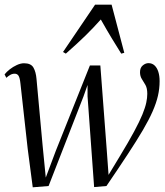

<svg xmlns="http://www.w3.org/2000/svg" viewBox="-26 -788 704 818"><path d="M113.5 10 92 -154 61 -433Q58.5 -456.5 53 -465.2Q47.5 -474 36.5 -474Q26.5 -474 17.8 -469Q9 -464 1 -456.5L-6.5 -471Q2 -482 15.8 -492.8Q29.5 -503.5 45.8 -511Q62 -518.5 76.5 -518.5Q106 -518.5 116.5 -500Q127 -481.5 129.5 -452L155.5 -168.5L169 -31.5L212 -146L357 -509H401.5L428.5 -152.5L436.5 -43L484 -121.5Q522 -184 545.2 -227.2Q568.5 -270.5 580.8 -300.5Q593 -330.5 597.2 -351Q601.5 -371.5 601.5 -388Q601.5 -412 593.8 -425.8Q586 -439.5 578.2 -451.5Q570.5 -463.5 570.5 -480.5Q570.5 -499.5 582.2 -509.2Q594 -519 606.5 -519Q622 -519 632.5 -509.2Q643 -499.5 648.5 -482.2Q654 -465 654 -442Q654 -411 647 -380.2Q640 -349.5 624.5 -314Q609 -278.5 582.8 -233.8Q556.5 -189 518.2 -130.8Q480 -72.5 427.5 4.5L375 9L347 -377.5V-426L329.5 -376.5L181 4.5ZM254.5 -559.5 242.5 -566.5 379 -768H449.5L503.5 -563L490.5 -559.5Q470.5 -591.5 450.2 -624.8Q430 -658 403.5 -705Q371.5 -669 337.8 -636Q304 -603 254.5 -559.5Z"/></svg>

Font: Merriweather 144pt Light
Style: Italic
Weight: 300
Italic angle: -7.8°
Version: Version 2.101